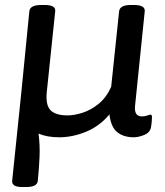

<svg xmlns="http://www.w3.org/2000/svg" viewBox="-20 -545 665 772"><path d="M218 7Q169 7 135 -8Q141 40 139 86Q137 132 132 182Q130 207 85 207H69Q26 207 29 181L65 -166L98 -500Q101 -525 146 -525H159Q205 -525 202 -500L168 -174Q163 -122 183.5 -101.5Q204 -81 252 -81Q278 -81 311.5 -91.5Q345 -102 376.5 -127.5Q408 -153 427 -196L459 -500Q462 -525 507 -525H518Q564 -525 562 -500L523 -119Q519 -77 550 -77Q563 -77 572 -80.5Q581 -84 585 -84Q591 -84 591 -75Q591 -73 590.5 -62Q590 -51 587 -32Q582 -11 559 -2Q536 7 518 7Q477 7 451.5 -13.5Q426 -34 420 -85Q381 -38 326.5 -15.5Q272 7 218 7Z"/></svg>

Font: Asap Semi Expanded Semi Expanded Medium
Style: Italic
Weight: 500
Width: 6
Italic angle: -6°
Designer: Pablo Cosgaya
Foundry: Omnibus-Type
Version: Version 3.001; ttfautohint (v1.8.4.7-5d5b)